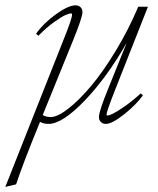

<svg xmlns="http://www.w3.org/2000/svg" viewBox="-89 -465 600 729"><path d="M95.7 5.4Q75.2 5.4 63 -2.4Q-6.3 167.5 -27.8 234.9L-68.8 244.6L152.8 -315.4Q184.6 -394.5 184.6 -409.2Q184.6 -414.1 181.2 -414.1Q174.3 -414.1 160.2 -408.2Q146 -402.3 117.2 -381.8Q88.4 -361.3 56.6 -329.1L47.9 -336.9Q75.7 -376.5 123 -410.6Q170.4 -444.8 198.2 -444.8Q209.5 -444.8 216.8 -437.5Q224.1 -430.2 224.1 -418.9Q224.1 -398.9 187 -308.1L73.2 -28.3Q86.4 -20.5 103 -20.5Q129.4 -20.5 170.4 -52.5Q211.4 -84.5 256.8 -138.4Q302.2 -192.4 350.6 -272.2Q398.9 -352.1 436 -439.5H472.7L345.7 -117.7Q315.4 -41 315.4 -29.8Q315.4 -26.4 319.8 -26.4Q325.7 -26.4 341.3 -34.2Q356.9 -42 386 -62.3Q415 -82.5 445.3 -110.4L453.6 -103Q428.7 -67.9 382.6 -31.2Q336.4 5.4 313 5.4Q301.3 5.4 293.9 -2Q286.6 -9.3 286.6 -20.5Q286.6 -42.5 322.8 -130.9L392.1 -302.7Q318.4 -172.9 233.2 -83.7Q147.9 5.4 95.7 5.4Z"/></svg>

Font: Elstob ExtraLight
Style: Italic
Weight: 200
Italic angle: -20°
Designer: Peter S. Baker
Version: Version 1.015